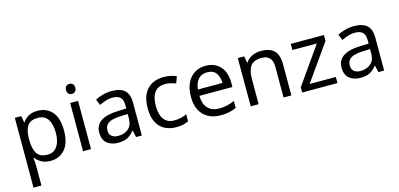

<svg xmlns="http://www.w3.org/2000/svg" viewBox="-81 -1279 4288 2061"><g transform="rotate(-15 2063.5 -248.5)"><path d="M340 -546Q439 -546 499.5 -477Q560 -408 560 -269Q560 -132 499.5 -61Q439 10 339 10Q277 10 236.5 -13.5Q196 -37 173 -68H167Q169 -51 171 -25Q173 1 173 20V240H85V-536H157L169 -463H173Q197 -498 236 -522Q275 -546 340 -546ZM324 -472Q242 -472 208.5 -426Q175 -380 173 -286V-269Q173 -170 205.5 -116.5Q238 -63 326 -63Q375 -63 406.5 -90Q438 -117 453.5 -163.5Q469 -210 469 -270Q469 -362 433.5 -417Q398 -472 324 -472Z M745 -737Q765 -737 780.5 -723.5Q796 -710 796 -681Q796 -653 780.5 -639Q765 -625 745 -625Q723 -625 708 -639Q693 -653 693 -681Q693 -710 708 -723.5Q723 -737 745 -737ZM788 -536V0H700V-536Z M1161 -545Q1259 -545 1306 -502Q1353 -459 1353 -365V0H1289L1272 -76H1268Q1233 -32 1194.5 -11Q1156 10 1088 10Q1015 10 967 -28.5Q919 -67 919 -149Q919 -229 982 -272.5Q1045 -316 1176 -320L1267 -323V-355Q1267 -422 1238 -448Q1209 -474 1156 -474Q1114 -474 1076 -461.5Q1038 -449 1005 -433L978 -499Q1013 -518 1061 -531.5Q1109 -545 1161 -545ZM1187 -259Q1087 -255 1048.5 -227Q1010 -199 1010 -148Q1010 -103 1037.5 -82Q1065 -61 1108 -61Q1176 -61 1221 -98.5Q1266 -136 1266 -214V-262Z M1734 10Q1663 10 1607.5 -19Q1552 -48 1520.5 -109Q1489 -170 1489 -265Q1489 -364 1522 -426Q1555 -488 1611.5 -517Q1668 -546 1740 -546Q1781 -546 1819 -537.5Q1857 -529 1881 -517L1854 -444Q1830 -453 1798 -461Q1766 -469 1738 -469Q1580 -469 1580 -266Q1580 -169 1618.5 -117.5Q1657 -66 1733 -66Q1777 -66 1810.5 -75Q1844 -84 1872 -97V-19Q1845 -5 1812.5 2.5Q1780 10 1734 10Z M2206 -546Q2275 -546 2324.5 -516Q2374 -486 2400.5 -431.5Q2427 -377 2427 -304V-251H2060Q2062 -160 2106.5 -112.5Q2151 -65 2231 -65Q2282 -65 2321.5 -74.5Q2361 -84 2403 -102V-25Q2362 -7 2322 1.5Q2282 10 2227 10Q2151 10 2092.5 -21Q2034 -52 2001.5 -113.5Q1969 -175 1969 -264Q1969 -352 1998.5 -415Q2028 -478 2081.5 -512Q2135 -546 2206 -546ZM2205 -474Q2142 -474 2105.5 -433.5Q2069 -393 2062 -321H2335Q2334 -389 2303 -431.5Q2272 -474 2205 -474Z M2821 -546Q2917 -546 2966 -499.5Q3015 -453 3015 -349V0H2928V-343Q2928 -472 2808 -472Q2719 -472 2685 -422Q2651 -372 2651 -278V0H2563V-536H2634L2647 -463H2652Q2678 -505 2724 -525.5Q2770 -546 2821 -546Z M3527 0H3135V-58L3423 -468H3152V-536H3520V-470L3236 -68H3527Z M3854 -545Q3952 -545 3999 -502Q4046 -459 4046 -365V0H3982L3965 -76H3961Q3926 -32 3887.5 -11Q3849 10 3781 10Q3708 10 3660 -28.5Q3612 -67 3612 -149Q3612 -229 3675 -272.5Q3738 -316 3869 -320L3960 -323V-355Q3960 -422 3931 -448Q3902 -474 3849 -474Q3807 -474 3769 -461.5Q3731 -449 3698 -433L3671 -499Q3706 -518 3754 -531.5Q3802 -545 3854 -545ZM3880 -259Q3780 -255 3741.5 -227Q3703 -199 3703 -148Q3703 -103 3730.5 -82Q3758 -61 3801 -61Q3869 -61 3914 -98.5Q3959 -136 3959 -214V-262Z"/></g></svg>

Font: Noto Sans Shavian
Style: Regular
Weight: 400
Designer: Monotype Design Team
Foundry: Monotype Imaging Inc.
Version: Version 2.001; ttfautohint (v1.8.4.7-5d5b)